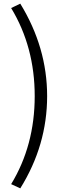

<svg xmlns="http://www.w3.org/2000/svg" viewBox="-20 -836 371 1051"><path d="M41 172Q170 -40 170 -310Q170 -579 41 -792L91 -816Q238 -576 238 -310Q238 -41 91 195Z"/></svg>

Font: Source Han Sans CN Normal
Style: Regular
Weight: 350
Designer: Ryoko NISHIZUKA 西塚涼子 (kana, bopomofo & ideographs); Paul D. Hunt (Latin, Greek & Cyrillic); Sandoll Communications 산돌커뮤니
Foundry: Adobe
Version: Version 2.004;hotconv 1.0.118;makeotfexe 2.5.65603